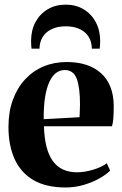

<svg xmlns="http://www.w3.org/2000/svg" viewBox="-20 -797 526 828"><path d="M263 11.5Q178.5 11.5 124 -20.5Q69.5 -52.5 43 -111.2Q16.5 -170 16.5 -249.5Q16.5 -315 35.5 -366.8Q54.5 -418.5 88.5 -455Q122.5 -491.5 168 -510.5Q213.5 -529.5 267.5 -529.5Q362 -529.5 415.5 -481.5Q469 -433.5 470.5 -342.5Q470.5 -309.5 468.8 -287.2Q467 -265 463 -252.5H169.5Q171 -203 180.2 -165.8Q189.5 -128.5 207 -103.8Q224.5 -79 250.8 -66.5Q277 -54 312 -54Q345 -54 382 -65.2Q419 -76.5 440.5 -93L455 -61.5Q440 -45.5 410.2 -28.5Q380.5 -11.5 342.2 0Q304 11.5 263 11.5ZM168.5 -283 323 -291.5Q324 -306 324.2 -319.5Q324.5 -333 325 -347.5Q325 -419.5 311 -457.2Q297 -495 259 -495Q239 -495 222.2 -482.8Q205.5 -470.5 193.2 -444.5Q181 -418.5 174.5 -378.5Q168 -338.5 168.5 -283ZM263.5 -777Q307 -777 340.5 -757Q374 -737 393 -701.5Q412 -666 412 -620Q412 -610.5 411.5 -602.8Q411 -595 410 -587H376Q376 -592 375.5 -597.8Q375 -603.5 373.5 -610Q369 -632 354.5 -648.8Q340 -665.5 317 -674.5Q294 -683.5 263.5 -683.5Q232.5 -683.5 209.5 -674.2Q186.5 -665 172.2 -648.5Q158 -632 153 -610Q151.5 -603.5 151 -597.8Q150.5 -592 150.5 -587H116Q115 -595 114.5 -602.8Q114 -610.5 114 -620Q114 -666.5 133 -701.8Q152 -737 185.8 -757Q219.5 -777 263.5 -777Z"/></svg>

Font: Merriweather 120pt
Style: Bold
Weight: 700
Designer: Eben Sorkin
Foundry: Eben Sorkin
Version: Version 2.100